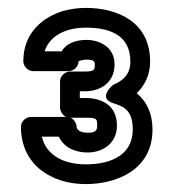

<svg xmlns="http://www.w3.org/2000/svg" viewBox="-20 -761 444 486"><path d="M197 -295C275 -295 366 -331 366 -433C366 -473 352 -504 326 -525C345 -543 360 -570 360 -605C360 -706 277 -741 197 -741C177 -741 157 -738 139 -733C90 -718 39 -679 39 -606C39 -595 49 -581 64 -581H154C164 -581 178 -589 179 -606C181 -607 190 -610 199 -610C218 -610 220 -605 220 -598C220 -584 218 -580 196 -580H157C146 -580 132 -570 132 -555V-488C132 -482 137 -470 147 -465H58C47 -465 33 -455 33 -440C33 -344 110 -295 197 -295ZM159 -463H196C225 -463 226 -461 226 -443C226 -431 222 -425 202 -425C181 -425 174 -434 174 -440C174 -446 169 -458 159 -463ZM86 -415H129C144 -383 177 -375 202 -375C240 -375 276 -398 276 -443C276 -497 234 -513 196 -513H182V-530H196C233 -530 270 -551 270 -598C270 -644 229 -660 199 -660C179 -660 150 -655 136 -631H93C105 -670 146 -691 197 -691C266 -691 310 -667 310 -605C310 -573 292 -557 266 -546C266 -546 224 -512 269 -499C300 -490 316 -475 316 -433C316 -372 266 -345 197 -345C139 -345 96 -370 86 -415Z"/></svg>

Font: Asimov
Style: NarOu
Weight: 500
Designer: Google
Version: Version 2.000980; 2014